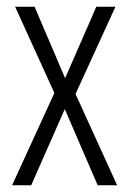

<svg xmlns="http://www.w3.org/2000/svg" viewBox="-20 -552 384 572"><path d="M142 -275 25 -532H83L174 -319L267 -532H324L205 -272L329 0H271L173 -227L73 0H16Z"/></svg>

Font: Noto Sans Gurmukhi ExtraCondensed Light
Style: Regular
Weight: 300
Width: 2
Designer: Jelle Bosma - Monotype Design Team
Foundry: Monotype Imaging Inc.
Version: Version 2.004; ttfautohint (v1.8.4.7-5d5b)